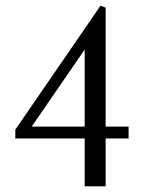

<svg xmlns="http://www.w3.org/2000/svg" viewBox="-20 -658 527 678"><path d="M353 -631V-211H434V-169H353V0H279V-169H34V-200L335 -638ZM92 -211H279V-483Z"/></svg>

Font: Gupter
Style: Regular
Weight: 400
Designer: Octavio Pardo
Version: Version 1.000